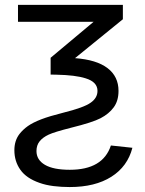

<svg xmlns="http://www.w3.org/2000/svg" viewBox="-20 -548 585 776"><path d="M515.1 49.3Q495.6 125 429.9 166.5Q364.3 208 261.7 208Q228 208 196.5 204.1Q165 200.2 139.2 190.9Q86.4 172.4 62.3 138.2Q38.1 104 38.1 59.1Q38.1 20.5 58.6 -6.3Q72.8 -24.4 92.8 -38.6Q112.8 -52.7 146.5 -65.7Q180.2 -78.6 234.9 -92.3Q319.3 -113.3 346.2 -132.8Q374 -151.9 374 -180.7Q374 -216.8 326.2 -231.4Q285.2 -244.6 208.5 -246.1L184.6 -246.6V-314.5L358.4 -460H52.7V-528.3H476.6V-470.2L283.2 -313Q370.1 -306.6 414.6 -272.7Q459 -238.8 459 -180.7Q459 -140.6 439.7 -114.3Q420.4 -87.9 386.7 -70.3Q354 -53.2 267.1 -31.7Q199.7 -14.6 176.8 -3.9Q152.8 7.3 140.1 23.2Q127.4 39.1 127.4 62.5Q127.4 98.1 161.6 118.2Q195.8 138.2 262.2 138.2Q396 138.2 428.2 40Z"/></svg>

Font: Arimo
Style: Regular
Weight: 400
Designer: Steve Matteson
Foundry: Monotype Imaging Inc.
Version: Version 1.33